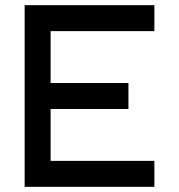

<svg xmlns="http://www.w3.org/2000/svg" viewBox="-20 -720 690 740"><path d="M575 -600H175V-400H475V-300H175V-100H575V0H75V-700H575Z"/></svg>

Font: Monoikos Medium
Style: Regular
Weight: 500
Designer: Brian Krent
Version: Version 0.088